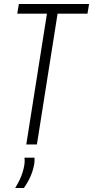

<svg xmlns="http://www.w3.org/2000/svg" viewBox="-20 -720 464 957"><path d="M416 -652H267L164 0H111L214 -652H66L74 -700H424ZM102 66H152Q153 79 151 95Q145 130 132 159.5Q119 189 99 217H56Q76 184 87 155Q98 126 102 98Q104 81 102 66Z"/></svg>

Font: Georama SemiCondensed Light
Style: Italic
Weight: 300
Width: 4
Italic angle: -9°
Designer: Jean-Baptiste Levee
Foundry: Production Type
Version: Version 1.000